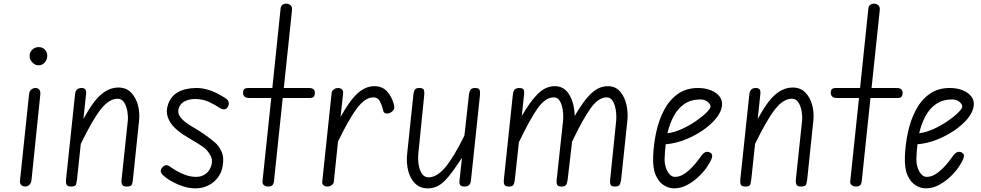

<svg xmlns="http://www.w3.org/2000/svg" viewBox="-20 -1024 5387 1054"><path d="M119 0Q105 0 96.5 -8.2Q88 -16.5 90 -35L139.5 -506.5Q141.5 -524 152 -532.5Q162.5 -541 175 -541Q187.5 -541 195.5 -532Q203.5 -523 201 -502.5L153 -36.5Q151 -18 140.8 -9Q130.5 0 119 0ZM192 -665.5Q172.5 -665.5 157.5 -681.2Q142.5 -697 142.5 -717Q142.5 -738 157.5 -751.8Q172.5 -765.5 192 -765.5Q212.5 -765.5 226 -752Q239.5 -738.5 239.5 -717Q239.5 -697 225.8 -681.2Q212 -665.5 192 -665.5Z M370 0Q349.5 0 345 -11.2Q340.5 -22.5 342.5 -39.5L392 -506Q394 -524.5 403 -532.8Q412 -541 428 -541Q441.5 -541 448 -533.8Q454.5 -526.5 452.5 -508L438 -371Q491.5 -469 536 -506.2Q580.5 -543.5 630 -543.5Q672.5 -543.5 699.2 -516.2Q726 -489 737 -447.5Q748 -406 743.5 -362.5L710 -41.5Q708.5 -25.5 704.5 -12.8Q700.5 0 676 0Q655.5 0 650.5 -11Q645.5 -22 647.5 -39.5L681.5 -360.5Q684 -382.5 679.5 -411Q675 -439.5 662 -460.8Q649 -482 626 -482Q578.5 -482 532.8 -423.5Q487 -365 423.5 -234L403 -41.5Q401 -25.5 398 -12.8Q395 0 370 0Z M1053.5 10Q1021.5 10 990.2 0.5Q959 -9 933.5 -22.5Q908 -36 893 -47Q873.5 -61.5 865.8 -73.5Q858 -85.5 867 -99.5Q874.5 -110 881.8 -114.2Q889 -118.5 897.2 -117Q905.5 -115.5 915 -108Q927 -99 949.2 -86Q971.5 -73 999.8 -63Q1028 -53 1057.5 -53Q1088.5 -53 1111.2 -71.2Q1134 -89.5 1142 -122Q1148 -150 1133.5 -174Q1119 -198 1102.5 -211.5Q1089 -222 1068.5 -234.8Q1048 -247.5 1028.2 -259.2Q1008.5 -271 996.5 -278.5Q961.5 -299.5 936.2 -325.5Q911 -351.5 901 -381.5Q891 -411.5 900.5 -444Q915 -494.5 956.5 -517.8Q998 -541 1060 -541Q1091 -541 1128.2 -529.5Q1165.5 -518 1217 -485.5Q1233 -475.5 1235.5 -461.5Q1238 -447.5 1229.5 -435.5Q1220 -422.5 1208.5 -423.5Q1197 -424.5 1188.5 -430Q1158.5 -450.5 1125 -465.5Q1091.5 -480.5 1050 -480.5Q1019.5 -480.5 994 -467.8Q968.5 -455 961 -428.5Q953 -402 972.2 -378Q991.5 -354 1037 -327.5Q1067 -310.5 1098 -289.2Q1129 -268 1158 -243.5Q1180 -226 1195.5 -193.5Q1211 -161 1202.5 -114Q1197 -76.5 1175.2 -48.5Q1153.5 -20.5 1121.8 -5.2Q1090 10 1053.5 10Z M1452.5 0Q1439.5 0 1429.5 -7.2Q1419.5 -14.5 1421 -29L1469 -486H1350.5Q1330 -486 1322 -494Q1314 -502 1314 -514.5Q1314 -527 1319.8 -534Q1325.5 -541 1345.5 -541H1475L1520.5 -978Q1522 -991 1530.8 -997.5Q1539.5 -1004 1550.5 -1004Q1565 -1004 1575 -995.2Q1585 -986.5 1583 -968L1538 -541H1674.5Q1693 -541 1700.8 -534Q1708.5 -527 1708.5 -514.5Q1708.5 -500.5 1702.5 -493.2Q1696.5 -486 1680 -486H1532L1484 -28.5Q1482 -12.5 1474.2 -6.2Q1466.5 0 1452.5 0Z M1777 0Q1763.5 0 1755.5 -7.2Q1747.5 -14.5 1749 -27L1800.5 -514Q1801.5 -525.5 1812.5 -533.2Q1823.5 -541 1836 -541Q1848.5 -541 1856.8 -533Q1865 -525 1863.5 -510.5L1849.5 -382Q1899 -471.5 1942.5 -511.2Q1986 -551 2035.5 -551Q2079.5 -551 2105.8 -521Q2132 -491 2142.5 -449.5Q2147 -429.5 2140.8 -420.5Q2134.5 -411.5 2123 -405.5Q2111 -399 2098.8 -401.5Q2086.5 -404 2084.5 -413.5Q2079 -440 2067 -464.8Q2055 -489.5 2030 -489.5Q1984.5 -489.5 1939.5 -429.5Q1894.5 -369.5 1835.5 -247L1812.5 -26.5Q1811.5 -15 1800.8 -7.5Q1790 0 1777 0Z M2328.5 10Q2286 10 2258.8 -16.8Q2231.5 -43.5 2220.8 -86.8Q2210 -130 2215 -178.5L2249.5 -506Q2250.5 -514.5 2252.8 -522.5Q2255 -530.5 2261.2 -535.8Q2267.5 -541 2281 -541Q2303 -541 2306.8 -530.5Q2310.5 -520 2309 -504L2276.5 -180.5Q2273.5 -148 2278.5 -118Q2283.5 -88 2297 -69.2Q2310.5 -50.5 2332.5 -50.5Q2378.5 -50.5 2424.8 -105.8Q2471 -161 2529.5 -280L2554.5 -506Q2556 -518.5 2562.2 -529.8Q2568.5 -541 2589 -541Q2608.5 -541 2612.5 -530.5Q2616.5 -520 2615 -504L2565.5 -35Q2563.5 -16.5 2555 -8.2Q2546.5 0 2529 0Q2513 0 2506.8 -7.5Q2500.5 -15 2502.5 -33L2516 -157.5Q2474 -93.5 2444.2 -57Q2414.5 -20.5 2387.8 -5.2Q2361 10 2328.5 10Z M2774 0Q2753.5 0 2748.8 -10.8Q2744 -21.5 2746 -38.5L2795.5 -506Q2797.5 -525 2806.2 -533Q2815 -541 2830 -541Q2846.5 -541 2852.8 -533.8Q2859 -526.5 2857 -508L2844.5 -387.5Q2892 -469.5 2934 -510.2Q2976 -551 3026 -551Q3076.5 -551 3104.5 -505.2Q3132.5 -459.5 3135 -387.5Q3166 -440.5 3194.5 -477Q3223 -513.5 3252.8 -532.2Q3282.5 -551 3316 -551Q3358 -551 3383.5 -522Q3409 -493 3418.8 -449.5Q3428.5 -406 3424 -362.5L3390 -40.5Q3388.5 -26 3383.2 -13Q3378 0 3356 0Q3335.5 0 3331.5 -10.8Q3327.5 -21.5 3329.5 -38.5L3362.5 -360.5Q3364 -377 3362.8 -398.8Q3361.5 -420.5 3355.8 -441.2Q3350 -462 3339 -475.8Q3328 -489.5 3310.5 -489.5Q3265 -489.5 3222 -429.2Q3179 -369 3120.5 -246.5L3096.5 -40.5Q3094.5 -25.5 3089.8 -12.8Q3085 0 3062.5 0Q3042 0 3038 -10.8Q3034 -21.5 3036 -38.5L3071 -360.5Q3072.5 -377 3071.5 -398.8Q3070.5 -420.5 3065 -441.2Q3059.5 -462 3048.8 -475.8Q3038 -489.5 3020.5 -489.5Q2973.5 -489.5 2930.8 -428.5Q2888 -367.5 2828.5 -243L2806.5 -40.5Q2805 -25.5 2800.5 -12.8Q2796 0 2774 0Z M3680.5 10Q3652.5 10 3625 -6.5Q3597.5 -23 3580.2 -61.2Q3563 -99.5 3565.5 -164.5Q3568 -232.5 3582.5 -299.2Q3597 -366 3626 -420.8Q3655 -475.5 3701 -508.2Q3747 -541 3812 -541Q3850.5 -541 3881.2 -529Q3912 -517 3929.2 -495.5Q3946.5 -474 3943.5 -444.5Q3940 -410 3911 -374.2Q3882 -338.5 3836.8 -307.8Q3791.5 -277 3738.8 -256.5Q3686 -236 3634.5 -232Q3632 -211.5 3630.5 -191Q3629 -170.5 3628.5 -151Q3628 -127 3635.2 -104.5Q3642.5 -82 3655.5 -67.5Q3668.5 -53 3685.5 -53Q3708.5 -53 3730.8 -66.2Q3753 -79.5 3772.5 -99Q3792 -118.5 3807 -138Q3822 -157.5 3831 -170Q3844 -187.5 3857.2 -190Q3870.5 -192.5 3881.5 -184Q3888.5 -179.5 3889.5 -171Q3890.5 -162.5 3884.5 -148.2Q3878.5 -134 3864 -112Q3849.5 -88.5 3821.2 -60Q3793 -31.5 3756.5 -10.8Q3720 10 3680.5 10ZM3644 -292.5Q3681.5 -297 3722.2 -315.5Q3763 -334 3798.5 -358.2Q3834 -382.5 3856.5 -404.5Q3879 -426.5 3880.5 -437.5Q3881.5 -450.5 3865.8 -464.2Q3850 -478 3826 -478Q3772.5 -478 3736.2 -452.8Q3700 -427.5 3677.8 -385.2Q3655.5 -343 3644 -292.5Z M4071.5 0Q4051 0 4046.5 -11.2Q4042 -22.5 4044 -39.5L4093.5 -506Q4095.5 -524.5 4104.5 -532.8Q4113.5 -541 4129.5 -541Q4143 -541 4149.5 -533.8Q4156 -526.5 4154 -508L4139.5 -371Q4193 -469 4237.5 -506.2Q4282 -543.5 4331.5 -543.5Q4374 -543.5 4400.8 -516.2Q4427.5 -489 4438.5 -447.5Q4449.5 -406 4445 -362.5L4411.5 -41.5Q4410 -25.5 4406 -12.8Q4402 0 4377.5 0Q4357 0 4352 -11Q4347 -22 4349 -39.5L4383 -360.5Q4385.5 -382.5 4381 -411Q4376.5 -439.5 4363.5 -460.8Q4350.5 -482 4327.5 -482Q4280 -482 4234.2 -423.5Q4188.5 -365 4125 -234L4104.5 -41.5Q4102.5 -25.5 4099.5 -12.8Q4096.5 0 4071.5 0Z M4679 0Q4666 0 4656 -7.2Q4646 -14.5 4647.5 -29L4695.5 -486H4577Q4556.5 -486 4548.5 -494Q4540.5 -502 4540.5 -514.5Q4540.5 -527 4546.2 -534Q4552 -541 4572 -541H4701.5L4747 -978Q4748.5 -991 4757.2 -997.5Q4766 -1004 4777 -1004Q4791.5 -1004 4801.5 -995.2Q4811.5 -986.5 4809.5 -968L4764.5 -541H4901Q4919.5 -541 4927.2 -534Q4935 -527 4935 -514.5Q4935 -500.5 4929 -493.2Q4923 -486 4906.5 -486H4758.5L4710.5 -28.5Q4708.5 -12.5 4700.8 -6.2Q4693 0 4679 0Z M5062.5 10Q5034.5 10 5007 -6.5Q4979.5 -23 4962.2 -61.2Q4945 -99.5 4947.5 -164.5Q4950 -232.5 4964.5 -299.2Q4979 -366 5008 -420.8Q5037 -475.5 5083 -508.2Q5129 -541 5194 -541Q5232.5 -541 5263.2 -529Q5294 -517 5311.2 -495.5Q5328.5 -474 5325.5 -444.5Q5322 -410 5293 -374.2Q5264 -338.5 5218.8 -307.8Q5173.5 -277 5120.8 -256.5Q5068 -236 5016.5 -232Q5014 -211.5 5012.5 -191Q5011 -170.5 5010.5 -151Q5010 -127 5017.2 -104.5Q5024.5 -82 5037.5 -67.5Q5050.5 -53 5067.5 -53Q5090.5 -53 5112.8 -66.2Q5135 -79.5 5154.5 -99Q5174 -118.5 5189 -138Q5204 -157.5 5213 -170Q5226 -187.5 5239.2 -190Q5252.5 -192.5 5263.5 -184Q5270.5 -179.5 5271.5 -171Q5272.5 -162.5 5266.5 -148.2Q5260.5 -134 5246 -112Q5231.5 -88.5 5203.2 -60Q5175 -31.5 5138.5 -10.8Q5102 10 5062.5 10ZM5026 -292.5Q5063.5 -297 5104.2 -315.5Q5145 -334 5180.5 -358.2Q5216 -382.5 5238.5 -404.5Q5261 -426.5 5262.5 -437.5Q5263.5 -450.5 5247.8 -464.2Q5232 -478 5208 -478Q5154.5 -478 5118.2 -452.8Q5082 -427.5 5059.8 -385.2Q5037.5 -343 5026 -292.5Z"/></svg>

Font: Edu NSW ACT Hand
Style: Regular
Weight: 400
Designer: Tina and Corey Anderson, Eben Sorkin, Mirko Velimirovic
Foundry: Sorkin Type Co.
Version: Version 2.000